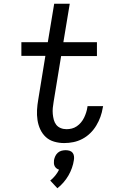

<svg xmlns="http://www.w3.org/2000/svg" viewBox="-20 -755 640 1024"><path d="M322 8Q295 8 269 0.5Q243 -7 224.5 -24Q206 -41 195 -64.5Q184 -88 180 -114.5Q176 -141 177.5 -168.5Q179 -196 184 -224L222 -457H94V-530H235L269 -735H352L318 -530H497V-456H306L266 -212Q263 -195 261.5 -179Q260 -163 261.5 -147Q263 -131 267 -116Q271 -101 280 -89.5Q289 -78 303.5 -72Q318 -66 335 -66Q349 -66 363 -69.5Q377 -73 389.5 -81.5Q402 -90 412 -102Q422 -114 428.5 -127.5Q435 -141 439.5 -155Q444 -169 446 -183Q446 -185 446.5 -186.5Q447 -188 447 -189H530Q529 -187 529 -184.5Q529 -182 528 -180Q524 -155 515.5 -131.5Q507 -108 493.5 -85.5Q480 -63 461 -44.5Q442 -26 419 -14Q396 -2 371.5 3Q347 8 322 8ZM286 249 248 208Q263 196 275 181Q287 166 295 150Q288 148 281.5 143Q275 138 271.5 131Q268 124 267.5 115.5Q267 107 268 99Q270 88 275 77.5Q280 67 288.5 59.5Q297 52 308 49Q319 46 330 46Q341 46 351 49Q361 52 367 59.5Q373 67 374.5 77.5Q376 88 374 99Q371 120 363.5 141Q356 162 345 181Q334 200 319 217.5Q304 235 286 249Z"/></svg>

Font: Iosevka Curly Slab ExObl
Style: Regular
Weight: 400
Width: 7
Italic angle: -9°
Monospace: yes
Designer: Belleve Invis
Foundry: Belleve Invis
Version: Version 11.1.0; ttfautohint (v1.8.3)